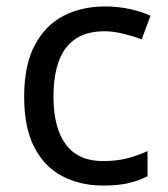

<svg xmlns="http://www.w3.org/2000/svg" viewBox="-20 -566 520 596"><path d="M300 10Q229 10 173.5 -19Q118 -48 86.5 -109Q55 -170 55 -265Q55 -364 88 -426Q121 -488 177.5 -517Q234 -546 306 -546Q347 -546 385 -537.5Q423 -529 447 -517L420 -444Q396 -453 364 -461Q332 -469 304 -469Q146 -469 146 -266Q146 -169 184.5 -117.5Q223 -66 299 -66Q343 -66 376.5 -75Q410 -84 438 -97V-19Q411 -5 378.5 2.5Q346 10 300 10Z"/></svg>

Font: Noto Sans Tifinagh SIL
Style: Regular
Weight: 400
Designer: JamraPatel
Foundry: JamraPatel LLC
Version: Version 2.006; ttfautohint (v1.8.4.7-5d5b)